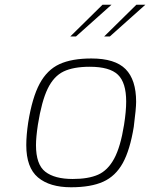

<svg xmlns="http://www.w3.org/2000/svg" viewBox="-20 -785 634 811"><path d="M91 -172Q91 -213 99 -267Q116 -373 147.5 -431.5Q179 -490 231 -514Q283 -538 366 -538Q466 -538 510.5 -493Q555 -448 555 -355Q555 -327 545 -249Q529 -151 498.5 -96Q468 -41 416 -17.5Q364 6 280 6Q190 6 140.5 -35.5Q91 -77 91 -172ZM504 -258Q513 -315 513 -356Q513 -436 478 -469.5Q443 -503 359 -503Q290 -503 248.5 -483Q207 -463 181.5 -410.5Q156 -358 140 -258Q132 -205 132 -172Q132 -90 171.5 -59.5Q211 -29 287 -29Q353 -29 394 -47Q435 -65 462 -114.5Q489 -164 504 -258ZM413 -765H451L301 -631H277ZM556 -765H594L444 -631H420Z"/></svg>

Font: Exo ExtraLight
Style: Italic
Weight: 275
Italic angle: -9°
Designer: Natanael Gama
Foundry: Natanael Gama
Version: Version 1.500; ttfautohint (v1.6)